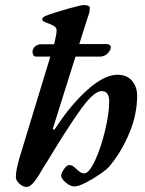

<svg xmlns="http://www.w3.org/2000/svg" viewBox="-20 -727 578 763"><path d="M525 -347Q525 -272 493.5 -197Q462 -122 414 -65Q405 -54 377.5 -35Q350 -16 320.5 -1Q291 14 276 14Q260 14 241.5 -1.5Q223 -17 223 -29Q223 -38 234 -54.5Q245 -71 255 -71Q263 -71 268 -68Q273 -65 277.5 -61Q282 -57 284 -55Q294 -46 300 -42Q306 -38 314 -38Q334 -38 357.5 -88.5Q381 -139 397.5 -208Q414 -277 414 -325Q414 -344 406.5 -354.5Q399 -365 384 -365Q353 -365 301 -292.5Q249 -220 176 -99L148 -54Q127 -17 112.5 -0.5Q98 16 85 16Q72 16 57.5 3.5Q43 -9 43 -25Q43 -48 56 -95L180 -502H124Q115 -502 111.5 -510Q108 -518 110 -527Q112 -537 121.5 -544Q131 -551 142 -551H195Q205 -591 205 -606Q205 -617 194.5 -623.5Q184 -630 167 -636Q148 -642 148 -649Q148 -655 152.5 -659Q157 -663 172 -668Q197 -677 249 -692Q301 -707 314 -707Q337 -707 337 -695Q337 -683 333.5 -672Q330 -661 329 -659L295 -552H404Q412 -552 417 -547Q422 -542 420 -537L418 -529Q404 -502 376 -502H280L191 -219L190 -215Q190 -212 193 -212Q197 -212 200 -217Q261 -311 328 -370.5Q395 -430 447 -430Q484 -430 504.5 -406Q525 -382 525 -347Z"/></svg>

Font: EB Garamond SemiBold
Style: Italic
Weight: 600
Italic angle: -17.2°
Designer: Georg Duffner and Octavio Pardo
Foundry: Georg Duffner
Version: Version 1.000